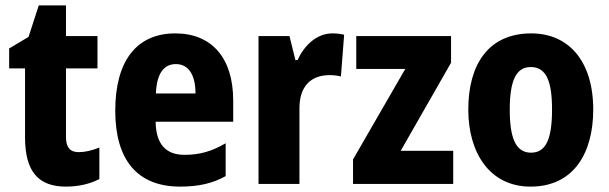

<svg xmlns="http://www.w3.org/2000/svg" viewBox="-20 -683 2260 713"><path d="M272 -118C240 -118 225 -136 225 -174V-429H342V-549H225V-663H124L86 -546L14 -503V-429H73V-173C73 -44 124 10 225 10C274 10 316 -1 349 -18V-135C321 -124 296 -118 272 -118Z M631 -559C489 -559 408 -459 408 -272C408 -89 490 10 649 10C717 10 770 -2 818 -29V-151C765 -120 720 -108 665 -108C595 -108 559 -149 558 -231H846V-310C846 -467 767 -559 631 -559ZM633 -445C680 -445 706 -405 706 -336H559C562 -415 592 -445 633 -445Z M1214 -559C1154 -559 1108 -511 1085 -460H1077L1055 -549H940V0H1092V-278C1091 -363 1135 -404 1204 -404C1219 -404 1236 -402 1246 -399L1258 -554C1242 -558 1227 -559 1214 -559Z M1663 0V-123H1468L1655 -450V-549H1303V-427H1485L1291 -91V0Z M2183 -276C2183 -458 2090 -559 1953 -559C1794 -559 1719 -444 1719 -276C1719 -115 1799 10 1950 10C2113 10 2183 -118 2183 -276ZM1873 -275C1873 -383 1896 -434 1951 -434C2008 -434 2030 -383 2030 -276C2030 -168 2008 -116 1952 -116C1896 -116 1873 -169 1873 -275Z"/></svg>

Font: Noto Sans Sinhala UI Condensed ExtraBold
Style: Regular
Weight: 800
Width: 3
Designer: Jelle Bosma - Monotype Design Team
Foundry: Monotype Imaging Inc.
Version: Version 2.006